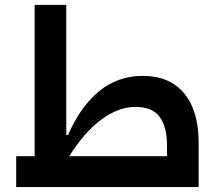

<svg xmlns="http://www.w3.org/2000/svg" viewBox="-20 -760 882 780"><path d="M45.8 -125.4H120.7V-740.1H249.3V-211.3H256.4Q307.2 -328.5 383.3 -390.1Q459.5 -451.7 559.7 -451.7Q637.8 -451.7 688.6 -416.7Q739.3 -381.7 763.1 -321.4Q786.9 -261 786.9 -182.9V0H45.8ZM658.4 -125.4V-171.2Q658.4 -242.5 629.4 -284.1Q600.5 -325.6 529.8 -325.6Q460.6 -325.6 390.8 -273.6Q321 -221.6 261.4 -125.4Z"/></svg>

Font: Riot Sans AR Bold
Style: Regular
Weight: 400
Designer: Bonnie Shaver-Troup, Thomas Jockin
Foundry: Lexend
Version: Version 1.001